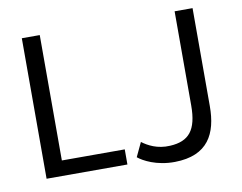

<svg xmlns="http://www.w3.org/2000/svg" viewBox="-78 -802 1183 938"><g transform="rotate(-10 513.0 -332.5)"><path d="M174 -73H486V2H85V-695H174ZM932 -695V-209C932 -73 882 28 717 30C625 31 561 -5 537 -25L570 -95C598 -74 644 -48 708 -52C801 -57 843 -105 843 -228V-695Z"/></g></svg>

Font: Repo Regular
Style: Regular
Weight: 400
Designer: Stefan Peev
Foundry: Context Ltd
Version: Version 1.502